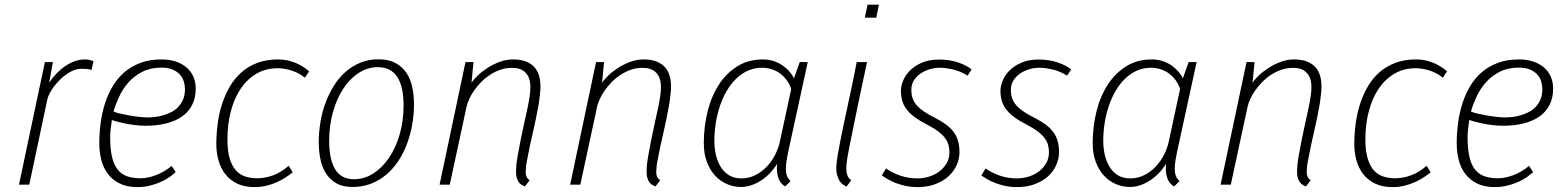

<svg xmlns="http://www.w3.org/2000/svg" viewBox="-20 -779 6586 810"><path d="M366.2 -483.9Q355 -487.8 342.5 -488.3Q330.1 -488.8 322.8 -488.8Q306.6 -488.8 290.8 -482.4Q274.9 -476.1 259.8 -465.3Q244.6 -454.6 231.2 -440.9Q217.8 -427.2 207 -413.1Q196.3 -398.9 189.2 -384.8Q182.1 -370.6 179.7 -359.4L103.5 0H60.1L169.4 -517.1H203.1L187.5 -430.2Q201.2 -450.7 218 -468.5Q234.9 -486.3 254.2 -499.5Q273.4 -512.7 294.7 -520.5Q315.9 -528.3 338.4 -528.3Q350.1 -528.3 360.4 -525.6Q370.6 -522.9 374.5 -521Z M573.7 -26.9Q602.5 -26.9 637.7 -40Q672.9 -53.2 704.1 -79.1L721.2 -52.7Q710 -42.5 693.8 -31.2Q677.7 -20 657.2 -11Q636.7 -2 612.1 4.2Q587.4 10.3 559.6 10.3Q515.1 10.3 484.4 -5.1Q453.6 -20.5 434.6 -46.1Q415.5 -71.8 407.2 -105Q398.9 -138.2 398.9 -173.8Q398.9 -216.3 404.5 -259.3Q410.2 -302.2 422.6 -341.6Q435.1 -380.9 455.3 -415Q475.6 -449.2 504.9 -474.4Q534.2 -499.5 573 -513.9Q611.8 -528.3 661.6 -528.3Q693.8 -528.3 720.5 -519.8Q747.1 -511.2 766.1 -495.1Q785.2 -479 795.4 -456.3Q805.7 -433.6 805.7 -405.3Q805.7 -365.2 790.3 -335.7Q774.9 -306.2 747.1 -286.9Q719.2 -267.6 680.4 -258.1Q641.6 -248.5 595.2 -248.5Q571.3 -248.5 547.9 -251.5Q524.4 -254.4 505.1 -258.5Q485.8 -262.7 471.7 -266.6Q457.5 -270.5 452.1 -272.9Q450.7 -265.1 449.5 -255.4Q448.2 -245.6 447 -235.6Q445.8 -225.6 445.3 -216.3Q444.8 -207 444.8 -200.2Q444.8 -150.9 452.4 -117.7Q460 -84.5 475.8 -64.2Q491.7 -43.9 516.1 -35.4Q540.5 -26.9 573.7 -26.9ZM661.6 -493.7Q614.7 -493.7 580.3 -476.1Q545.9 -458.5 522 -431.4Q498 -404.3 482.9 -371.6Q467.8 -338.9 459 -308.6Q466.3 -304.7 483.9 -300.5Q501.5 -296.4 522.7 -292.5Q543.9 -288.6 565.4 -286.1Q586.9 -283.7 601.6 -283.7Q616.2 -283.7 633.8 -285.6Q651.4 -287.6 668.9 -292.7Q686.5 -297.9 703.1 -306.4Q719.7 -314.9 732.4 -328.4Q745.1 -341.8 752.7 -360.1Q760.3 -378.4 760.3 -402.8Q760.3 -418.9 755.4 -435.3Q750.5 -451.7 738.8 -464.6Q727.1 -477.5 708.3 -485.6Q689.5 -493.7 661.6 -493.7Z M1064.5 -26.9Q1099.6 -26.9 1133.3 -39.8Q1167 -52.7 1197.8 -79.6L1214.8 -52.2Q1203.1 -42.5 1187 -31.7Q1170.9 -21 1150.4 -11.5Q1129.9 -2 1105.5 4.2Q1081.1 10.3 1053.2 10.3Q1010.7 10.3 980.2 -4.6Q949.7 -19.5 930.4 -44.4Q911.1 -69.3 901.9 -102.1Q892.6 -134.8 892.6 -170.4Q892.6 -212.9 898.2 -256.1Q903.8 -299.3 916.5 -339.1Q929.2 -378.9 949.2 -413.3Q969.2 -447.8 998 -473.4Q1026.9 -499 1065.4 -513.7Q1104 -528.3 1152.8 -528.3Q1176.3 -528.3 1196.5 -523.4Q1216.8 -518.6 1233.2 -511Q1249.5 -503.4 1262.5 -494.6Q1275.4 -485.8 1284.2 -478L1266.1 -451.2Q1241.2 -471.7 1210.2 -481.4Q1179.2 -491.2 1151.4 -491.2Q1102.1 -491.2 1062.7 -468.5Q1023.4 -445.8 996.1 -405.8Q968.8 -365.7 954.1 -310.5Q939.5 -255.4 939.5 -190.9Q939.5 -143.1 948.7 -111.6Q958 -80.1 974.4 -61.3Q990.7 -42.5 1013.7 -34.7Q1036.6 -26.9 1064.5 -26.9Z M1576.7 -528.8Q1619.1 -528.8 1647.9 -513.4Q1676.8 -498 1694.3 -471.9Q1711.9 -445.8 1719.2 -411.4Q1726.6 -377 1726.6 -339.4Q1726.6 -296.9 1719.2 -254.6Q1711.9 -212.4 1697.5 -173.6Q1683.1 -134.8 1661.4 -101.3Q1639.6 -67.9 1610.8 -43.2Q1582 -18.6 1545.9 -4.4Q1509.8 9.8 1466.8 9.8Q1426.3 9.8 1399.2 -5.6Q1372.1 -21 1355.5 -46.9Q1338.9 -72.8 1331.8 -107.2Q1324.7 -141.6 1324.7 -179.2Q1324.7 -221.2 1331.8 -263.7Q1338.9 -306.2 1353.3 -345Q1367.7 -383.8 1388.7 -417.5Q1409.7 -451.2 1437.7 -475.8Q1465.8 -500.5 1500.5 -514.6Q1535.2 -528.8 1576.7 -528.8ZM1368.7 -185.1Q1368.7 -106.4 1394 -64.7Q1419.4 -22.9 1473.6 -22.9Q1517.1 -22.9 1555.2 -47.4Q1593.3 -71.8 1621.6 -114Q1649.9 -156.2 1666.3 -212.9Q1682.6 -269.5 1682.6 -333.5Q1682.6 -495.6 1574.2 -495.6Q1530.8 -495.6 1493.2 -471.2Q1455.6 -446.8 1428 -404.5Q1400.4 -362.3 1384.5 -305.7Q1368.7 -249 1368.7 -185.1Z M2157.2 -65.4Q2157.7 -85.9 2163.3 -118.4Q2168.9 -150.9 2176.3 -187.5Q2183.6 -224.1 2191.7 -260.3Q2199.7 -296.4 2205.6 -323.7Q2209.5 -340.8 2210.9 -350.8Q2212.4 -360.8 2214.4 -372.6Q2217.8 -393.6 2217.5 -414.8Q2217.3 -436 2210 -453.4Q2202.6 -470.7 2186 -481.7Q2169.4 -492.7 2139.6 -492.7Q2113.3 -492.7 2089.8 -484.4Q2066.4 -476.1 2046.1 -462.6Q2025.9 -449.2 2009 -431.9Q1992.2 -414.6 1979.7 -396.5Q1967.3 -378.4 1959.5 -361.1Q1951.7 -343.8 1948.7 -330.6L1877.4 0H1834.5L1943.8 -517.1H1977.5L1969.2 -429.7Q1978.5 -444.3 1996.6 -461.4Q2014.6 -478.5 2038.1 -493.4Q2061.5 -508.3 2088.9 -518.3Q2116.2 -528.3 2144.5 -528.3Q2178.7 -528.3 2202.4 -518.1Q2226.1 -507.8 2239.7 -489.3Q2253.4 -470.7 2257.8 -443.8Q2262.2 -417 2258.3 -384.3Q2257.3 -376 2256.6 -369.9Q2255.9 -363.8 2255.1 -357.4Q2254.4 -351.1 2253.2 -343.8Q2252 -336.4 2250 -325.7Q2245.1 -298.3 2239.7 -272.7Q2234.4 -247.1 2228.5 -221.7Q2222.7 -196.3 2217 -170.9Q2211.4 -145.5 2206.5 -118.7Q2206.1 -115.7 2204.8 -109.9Q2203.6 -104 2202.4 -97.4Q2201.2 -90.8 2200.2 -84.7Q2199.2 -78.6 2199.2 -76.2Q2198.7 -66.4 2198 -58.3Q2197.3 -50.3 2198.5 -43.2Q2199.7 -36.1 2203.1 -30Q2206.5 -23.9 2214.4 -18.6L2194.3 7.8Q2187.5 4.4 2180.4 0.5Q2173.3 -3.4 2168 -11.2Q2162.6 -19 2159.4 -31.7Q2156.2 -44.4 2157.2 -65.4Z M2708 -65.4Q2708.5 -85.9 2714.1 -118.4Q2719.7 -150.9 2727.1 -187.5Q2734.4 -224.1 2742.4 -260.3Q2750.5 -296.4 2756.3 -323.7Q2760.3 -340.8 2761.7 -350.8Q2763.2 -360.8 2765.1 -372.6Q2768.6 -393.6 2768.3 -414.8Q2768.1 -436 2760.7 -453.4Q2753.4 -470.7 2736.8 -481.7Q2720.2 -492.7 2690.4 -492.7Q2664.1 -492.7 2640.6 -484.4Q2617.2 -476.1 2596.9 -462.6Q2576.7 -449.2 2559.8 -431.9Q2543 -414.6 2530.5 -396.5Q2518.1 -378.4 2510.3 -361.1Q2502.4 -343.8 2499.5 -330.6L2428.2 0H2385.3L2494.6 -517.1H2528.3L2520 -429.7Q2529.3 -444.3 2547.4 -461.4Q2565.4 -478.5 2588.9 -493.4Q2612.3 -508.3 2639.6 -518.3Q2667 -528.3 2695.3 -528.3Q2729.5 -528.3 2753.2 -518.1Q2776.9 -507.8 2790.5 -489.3Q2804.2 -470.7 2808.6 -443.8Q2813 -417 2809.1 -384.3Q2808.1 -376 2807.4 -369.9Q2806.6 -363.8 2805.9 -357.4Q2805.2 -351.1 2804 -343.8Q2802.7 -336.4 2800.8 -325.7Q2795.9 -298.3 2790.5 -272.7Q2785.2 -247.1 2779.3 -221.7Q2773.4 -196.3 2767.8 -170.9Q2762.2 -145.5 2757.3 -118.7Q2756.8 -115.7 2755.6 -109.9Q2754.4 -104 2753.2 -97.4Q2752 -90.8 2751 -84.7Q2750 -78.6 2750 -76.2Q2749.5 -66.4 2748.8 -58.3Q2748 -50.3 2749.3 -43.2Q2750.5 -36.1 2753.9 -30Q2757.3 -23.9 2765.1 -18.6L2745.1 7.8Q2738.3 4.4 2731.2 0.5Q2724.1 -3.4 2718.8 -11.2Q2713.4 -19 2710.2 -31.7Q2707 -44.4 2708 -65.4Z M3195.3 -493.2Q3162.6 -493.2 3135 -480.7Q3107.4 -468.3 3085 -446.3Q3062.5 -424.3 3045.4 -394.8Q3028.3 -365.2 3016.8 -330.8Q3005.4 -296.4 2999.5 -259Q2993.7 -221.7 2993.7 -184.1Q2993.7 -156.7 2999.5 -128.9Q3005.4 -101.1 3018.6 -78.1Q3031.7 -55.2 3053.7 -40.8Q3075.7 -26.4 3107.9 -26.4Q3138.7 -26.4 3165.5 -39.6Q3192.4 -52.7 3213.6 -74.7Q3234.9 -96.7 3249.5 -125Q3264.2 -153.3 3270.5 -183.6L3317.9 -403.8Q3311 -424.3 3299.1 -440.7Q3287.1 -457 3271.2 -468.8Q3255.4 -480.5 3236.1 -486.8Q3216.8 -493.2 3195.3 -493.2ZM2949.2 -174.3Q2949.2 -244.6 2965.1 -308.6Q2981 -372.6 3012.5 -421.4Q3043.9 -470.2 3090.6 -499.3Q3137.2 -528.3 3198.7 -528.3Q3220.2 -528.3 3240.2 -522.5Q3260.3 -516.6 3277.1 -505.9Q3293.9 -495.1 3307.4 -480.7Q3320.8 -466.3 3329.6 -448.7L3354 -517.1H3387.7L3304.7 -136.2Q3296.4 -97.7 3295.4 -71.3Q3294.9 -51.8 3299.6 -38.3Q3304.2 -24.9 3315.4 -15.1L3293 7.3Q3285.6 3.9 3278.6 -3.2Q3271.5 -10.3 3266.4 -21.5Q3261.2 -32.7 3258.8 -49.1Q3256.3 -65.4 3258.3 -87.9Q3245.1 -65.9 3227.5 -47.9Q3210 -29.8 3190.2 -17.1Q3170.4 -4.4 3148.9 2.7Q3127.4 9.8 3106.9 9.8Q3074.2 9.8 3045.7 -2.9Q3017.1 -15.6 2995.6 -39.3Q2974.1 -63 2961.7 -97.2Q2949.2 -131.3 2949.2 -174.3Z M3553.7 -105.5Q3550.8 -85 3550.8 -82Q3550.8 -76.2 3550.5 -67.9Q3550.3 -59.6 3551.8 -50.8Q3553.2 -42 3557.6 -33.4Q3562 -24.9 3571.3 -18.6L3551.3 8.3Q3545.9 5.4 3538.1 0.7Q3530.3 -3.9 3523.2 -13.9Q3516.1 -23.9 3511.5 -40.5Q3506.8 -57.1 3508.8 -84Q3509.8 -100.1 3514.6 -128.2Q3519.5 -156.2 3526.6 -192.1Q3533.7 -228 3542.5 -269.3Q3551.3 -310.5 3560.5 -353.3Q3569.8 -396 3578.6 -438Q3587.4 -480 3594.2 -517.1H3637.7Q3622.1 -443.8 3610.1 -387.2Q3598.1 -330.6 3589.4 -287.4Q3580.6 -244.1 3574.2 -213.1Q3567.9 -182.1 3563.7 -160.9Q3559.6 -139.6 3557.1 -126.5Q3554.7 -113.3 3553.7 -105.5ZM3676.8 -704.6H3628.4L3640.1 -759.3H3688Z M3985.4 -137.2Q3985.4 -153.8 3981 -168.9Q3976.6 -184.1 3965.8 -198Q3955.1 -211.9 3937.3 -225.3Q3919.4 -238.8 3892.6 -252.4Q3859.4 -269.5 3837.9 -285.6Q3816.4 -301.8 3803.7 -319.1Q3791 -336.4 3785.9 -355.2Q3780.8 -374 3780.8 -396.5Q3780.8 -415.5 3789.8 -438.2Q3798.8 -460.9 3818.4 -481Q3837.9 -501 3868.7 -514.4Q3899.4 -527.8 3942.4 -527.8Q3986.8 -527.8 4022.2 -515.6Q4057.6 -503.4 4079.1 -486.3L4062 -460Q4030.8 -479 3999.8 -486.1Q3968.8 -493.2 3944.3 -493.2Q3923.3 -493.2 3902.1 -486.8Q3880.9 -480.5 3863.5 -468.8Q3846.2 -457 3835.4 -439.7Q3824.7 -422.4 3824.7 -400.4Q3824.7 -380.4 3830.1 -364.5Q3835.4 -348.6 3847.4 -335Q3859.4 -321.3 3877.9 -308.6Q3896.5 -295.9 3922.9 -282.7Q3950.7 -268.6 3970.5 -254.2Q3990.2 -239.7 4002.9 -222.7Q4015.6 -205.6 4021.7 -184.8Q4027.8 -164.1 4027.8 -137.2Q4027.8 -109.4 4016.1 -82.8Q4004.4 -56.2 3981.9 -35.6Q3959.5 -15.1 3926.5 -2.4Q3893.6 10.3 3851.1 10.3Q3824.2 10.3 3801.3 5.4Q3778.3 0.5 3759.3 -6.8Q3740.2 -14.2 3725.6 -22.7Q3710.9 -31.2 3700.2 -38.6L3717.8 -68.4Q3744.1 -49.8 3778.1 -38.1Q3812 -26.4 3851.1 -26.4Q3873.5 -26.4 3897.2 -33.2Q3920.9 -40 3940.4 -54Q3960 -67.9 3972.7 -88.6Q3985.4 -109.4 3985.4 -137.2Z M4405.3 -137.2Q4405.3 -153.8 4400.9 -168.9Q4396.5 -184.1 4385.7 -198Q4375 -211.9 4357.2 -225.3Q4339.4 -238.8 4312.5 -252.4Q4279.3 -269.5 4257.8 -285.6Q4236.3 -301.8 4223.6 -319.1Q4210.9 -336.4 4205.8 -355.2Q4200.7 -374 4200.7 -396.5Q4200.7 -415.5 4209.7 -438.2Q4218.8 -460.9 4238.3 -481Q4257.8 -501 4288.6 -514.4Q4319.3 -527.8 4362.3 -527.8Q4406.7 -527.8 4442.1 -515.6Q4477.5 -503.4 4499 -486.3L4481.9 -460Q4450.7 -479 4419.7 -486.1Q4388.7 -493.2 4364.3 -493.2Q4343.3 -493.2 4322 -486.8Q4300.8 -480.5 4283.4 -468.8Q4266.1 -457 4255.4 -439.7Q4244.6 -422.4 4244.6 -400.4Q4244.6 -380.4 4250 -364.5Q4255.4 -348.6 4267.3 -335Q4279.3 -321.3 4297.9 -308.6Q4316.4 -295.9 4342.8 -282.7Q4370.6 -268.6 4390.4 -254.2Q4410.2 -239.7 4422.9 -222.7Q4435.5 -205.6 4441.7 -184.8Q4447.8 -164.1 4447.8 -137.2Q4447.8 -109.4 4436 -82.8Q4424.3 -56.2 4401.9 -35.6Q4379.4 -15.1 4346.4 -2.4Q4313.5 10.3 4271 10.3Q4244.1 10.3 4221.2 5.4Q4198.2 0.5 4179.2 -6.8Q4160.2 -14.2 4145.5 -22.7Q4130.9 -31.2 4120.1 -38.6L4137.7 -68.4Q4164.1 -49.8 4198 -38.1Q4231.9 -26.4 4271 -26.4Q4293.5 -26.4 4317.1 -33.2Q4340.8 -40 4360.4 -54Q4379.9 -67.9 4392.6 -88.6Q4405.3 -109.4 4405.3 -137.2Z M4835.9 -493.2Q4803.2 -493.2 4775.6 -480.7Q4748 -468.3 4725.6 -446.3Q4703.1 -424.3 4686 -394.8Q4668.9 -365.2 4657.5 -330.8Q4646 -296.4 4640.1 -259Q4634.3 -221.7 4634.3 -184.1Q4634.3 -156.7 4640.1 -128.9Q4646 -101.1 4659.2 -78.1Q4672.4 -55.2 4694.3 -40.8Q4716.3 -26.4 4748.5 -26.4Q4779.3 -26.4 4806.2 -39.6Q4833 -52.7 4854.2 -74.7Q4875.5 -96.7 4890.1 -125Q4904.8 -153.3 4911.1 -183.6L4958.5 -403.8Q4951.7 -424.3 4939.7 -440.7Q4927.7 -457 4911.9 -468.8Q4896 -480.5 4876.7 -486.8Q4857.4 -493.2 4835.9 -493.2ZM4589.8 -174.3Q4589.8 -244.6 4605.7 -308.6Q4621.6 -372.6 4653.1 -421.4Q4684.6 -470.2 4731.2 -499.3Q4777.8 -528.3 4839.4 -528.3Q4860.8 -528.3 4880.9 -522.5Q4900.9 -516.6 4917.7 -505.9Q4934.6 -495.1 4948 -480.7Q4961.4 -466.3 4970.2 -448.7L4994.6 -517.1H5028.3L4945.3 -136.2Q4937 -97.7 4936 -71.3Q4935.5 -51.8 4940.2 -38.3Q4944.8 -24.9 4956.1 -15.1L4933.6 7.3Q4926.3 3.9 4919.2 -3.2Q4912.1 -10.3 4907 -21.5Q4901.9 -32.7 4899.4 -49.1Q4897 -65.4 4898.9 -87.9Q4885.7 -65.9 4868.2 -47.9Q4850.6 -29.8 4830.8 -17.1Q4811 -4.4 4789.6 2.7Q4768.1 9.8 4747.6 9.8Q4714.8 9.8 4686.3 -2.9Q4657.7 -15.6 4636.2 -39.3Q4614.7 -63 4602.3 -97.2Q4589.8 -131.3 4589.8 -174.3Z M5452.1 -65.4Q5452.6 -85.9 5458.3 -118.4Q5463.9 -150.9 5471.2 -187.5Q5478.5 -224.1 5486.6 -260.3Q5494.6 -296.4 5500.5 -323.7Q5504.4 -340.8 5505.9 -350.8Q5507.3 -360.8 5509.3 -372.6Q5512.7 -393.6 5512.5 -414.8Q5512.2 -436 5504.9 -453.4Q5497.6 -470.7 5481 -481.7Q5464.4 -492.7 5434.6 -492.7Q5408.2 -492.7 5384.8 -484.4Q5361.3 -476.1 5341.1 -462.6Q5320.8 -449.2 5304 -431.9Q5287.1 -414.6 5274.7 -396.5Q5262.2 -378.4 5254.4 -361.1Q5246.6 -343.8 5243.7 -330.6L5172.4 0H5129.4L5238.8 -517.1H5272.5L5264.2 -429.7Q5273.4 -444.3 5291.5 -461.4Q5309.6 -478.5 5333 -493.4Q5356.4 -508.3 5383.8 -518.3Q5411.1 -528.3 5439.5 -528.3Q5473.6 -528.3 5497.3 -518.1Q5521 -507.8 5534.7 -489.3Q5548.3 -470.7 5552.7 -443.8Q5557.1 -417 5553.2 -384.3Q5552.2 -376 5551.5 -369.9Q5550.8 -363.8 5550 -357.4Q5549.3 -351.1 5548.1 -343.8Q5546.9 -336.4 5544.9 -325.7Q5540 -298.3 5534.7 -272.7Q5529.3 -247.1 5523.4 -221.7Q5517.6 -196.3 5512 -170.9Q5506.3 -145.5 5501.5 -118.7Q5501 -115.7 5499.8 -109.9Q5498.5 -104 5497.3 -97.4Q5496.1 -90.8 5495.1 -84.7Q5494.1 -78.6 5494.1 -76.2Q5493.7 -66.4 5492.9 -58.3Q5492.2 -50.3 5493.4 -43.2Q5494.6 -36.1 5498 -30Q5501.5 -23.9 5509.3 -18.6L5489.3 7.8Q5482.4 4.4 5475.3 0.5Q5468.3 -3.4 5462.9 -11.2Q5457.5 -19 5454.3 -31.7Q5451.2 -44.4 5452.1 -65.4Z M5865.2 -26.9Q5900.4 -26.9 5934.1 -39.8Q5967.8 -52.7 5998.5 -79.6L6015.6 -52.2Q6003.9 -42.5 5987.8 -31.7Q5971.7 -21 5951.2 -11.5Q5930.7 -2 5906.2 4.2Q5881.8 10.3 5854 10.3Q5811.5 10.3 5781 -4.6Q5750.5 -19.5 5731.2 -44.4Q5711.9 -69.3 5702.6 -102.1Q5693.4 -134.8 5693.4 -170.4Q5693.4 -212.9 5699 -256.1Q5704.6 -299.3 5717.3 -339.1Q5730 -378.9 5750 -413.3Q5770 -447.8 5798.8 -473.4Q5827.6 -499 5866.2 -513.7Q5904.8 -528.3 5953.6 -528.3Q5977.1 -528.3 5997.3 -523.4Q6017.6 -518.6 6033.9 -511Q6050.3 -503.4 6063.2 -494.6Q6076.2 -485.8 6085 -478L6066.9 -451.2Q6042 -471.7 6011 -481.4Q5980 -491.2 5952.1 -491.2Q5902.8 -491.2 5863.5 -468.5Q5824.2 -445.8 5796.9 -405.8Q5769.5 -365.7 5754.9 -310.5Q5740.2 -255.4 5740.2 -190.9Q5740.2 -143.1 5749.5 -111.6Q5758.8 -80.1 5775.1 -61.3Q5791.5 -42.5 5814.5 -34.7Q5837.4 -26.9 5865.2 -26.9Z M6300.3 -26.9Q6329.1 -26.9 6364.3 -40Q6399.4 -53.2 6430.7 -79.1L6447.8 -52.7Q6436.5 -42.5 6420.4 -31.2Q6404.3 -20 6383.8 -11Q6363.3 -2 6338.6 4.2Q6314 10.3 6286.1 10.3Q6241.7 10.3 6210.9 -5.1Q6180.2 -20.5 6161.1 -46.1Q6142.1 -71.8 6133.8 -105Q6125.5 -138.2 6125.5 -173.8Q6125.5 -216.3 6131.1 -259.3Q6136.7 -302.2 6149.2 -341.6Q6161.6 -380.9 6181.9 -415Q6202.1 -449.2 6231.4 -474.4Q6260.7 -499.5 6299.6 -513.9Q6338.4 -528.3 6388.2 -528.3Q6420.4 -528.3 6447 -519.8Q6473.6 -511.2 6492.7 -495.1Q6511.7 -479 6522 -456.3Q6532.2 -433.6 6532.2 -405.3Q6532.2 -365.2 6516.8 -335.7Q6501.5 -306.2 6473.6 -286.9Q6445.8 -267.6 6407 -258.1Q6368.2 -248.5 6321.8 -248.5Q6297.9 -248.5 6274.4 -251.5Q6251 -254.4 6231.7 -258.5Q6212.4 -262.7 6198.2 -266.6Q6184.1 -270.5 6178.7 -272.9Q6177.2 -265.1 6176 -255.4Q6174.8 -245.6 6173.6 -235.6Q6172.4 -225.6 6171.9 -216.3Q6171.4 -207 6171.4 -200.2Q6171.4 -150.9 6179 -117.7Q6186.5 -84.5 6202.4 -64.2Q6218.3 -43.9 6242.7 -35.4Q6267.1 -26.9 6300.3 -26.9ZM6388.2 -493.7Q6341.3 -493.7 6306.9 -476.1Q6272.5 -458.5 6248.5 -431.4Q6224.6 -404.3 6209.5 -371.6Q6194.3 -338.9 6185.5 -308.6Q6192.9 -304.7 6210.4 -300.5Q6228 -296.4 6249.3 -292.5Q6270.5 -288.6 6292 -286.1Q6313.5 -283.7 6328.1 -283.7Q6342.8 -283.7 6360.4 -285.6Q6377.9 -287.6 6395.5 -292.7Q6413.1 -297.9 6429.7 -306.4Q6446.3 -314.9 6459 -328.4Q6471.7 -341.8 6479.2 -360.1Q6486.8 -378.4 6486.8 -402.8Q6486.8 -418.9 6481.9 -435.3Q6477.1 -451.7 6465.3 -464.6Q6453.6 -477.5 6434.8 -485.6Q6416 -493.7 6388.2 -493.7Z"/></svg>

Font: Ufes Sans Thin
Style: Italic
Weight: 100
Designer: Ricardo Esteves & Thais Bronze
Foundry: ProDesignUfes - Ricardo Esteves, Thais Bronze
Version: Version 2.0